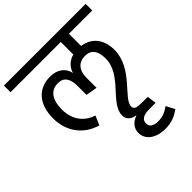

<svg xmlns="http://www.w3.org/2000/svg" viewBox="-298 -860 1397 1397"><g transform="rotate(-45 400.5 -162.0)"><path d="M-20 -621H497V-492C449 -479 414 -447 400 -399C387 -462 335 -498 263 -498C143 -498 64 -416 64 -267C64 -135 138 -30 266 7L297 -64C208 -92 155 -166 155 -266C155 -370 196 -424 270 -424C331 -424 357 -383 357 -305V-216L445 -201V-305C445 -383 485 -425 549 -425C617 -425 643 -378 643 -304C643 -136 434 -50 434 73C434 112 460 139 510 145C456 165 428 199 428 248C428 312 487 365 589 365C652 365 695 347 741 314L706 248C669 275 636 289 594 289C541 289 516 271 516 237C516 204 540 180 607 180H672L662 109H619C553 109 527 105 527 72C527 -6 733 -113 733 -305C733 -410 678 -482 581 -496V-621H821V-689H-20Z"/></g></svg>

Font: FiraGO Unicode
Style: Regular
Weight: 400
Designer: bBox Type
Foundry: bBox Type GmbH
Version: Version 1.001;PS 001.001;hotconv 1.0.88;makeotf.lib2.5.64775